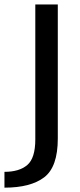

<svg xmlns="http://www.w3.org/2000/svg" viewBox="-85 -613 358 862"><path d="M-65 229.5Q52.5 229.5 113.5 183Q174.5 136.5 174.5 9V-593H73.5V13Q73.5 97 37.5 127.8Q1.5 158.5 -65 158.5Z"/></svg>

Font: Anybody Thin
Style: Regular
Weight: 400
Version: Version 1.113;gftools[0.9.25]